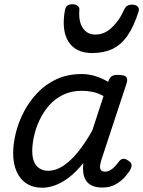

<svg xmlns="http://www.w3.org/2000/svg" viewBox="-20 -868 675 905"><path d="M180 17Q137 17 106 -2.5Q75 -22 58.5 -59Q42 -96 42 -146Q42 -190 54.5 -241Q67 -292 92.5 -341Q118 -390 156.5 -430.5Q195 -471 247 -495Q299 -519 365 -519Q398 -519 430 -509Q462 -499 490 -482L491 -486Q498 -504 507.5 -509.5Q517 -515 535 -515Q567 -515 575 -505.5Q583 -496 577 -476L458 -115Q454 -102 452 -89Q450 -76 455 -67.5Q460 -59 475 -59Q488 -59 500 -66Q512 -73 522.5 -84.5Q533 -96 541 -107Q547 -116 557.5 -119Q568 -122 583 -112Q599 -102 600 -91.5Q601 -81 595 -70Q586 -53 567.5 -32.5Q549 -12 523 2Q497 16 464 16Q433 16 414 7Q395 -2 385.5 -17Q376 -32 373 -51Q370 -70 372 -90Q372 -93 372 -95.5Q372 -98 373 -100Q338 -56 303 -30Q268 -4 236.5 6.5Q205 17 180 17ZM132 -157Q132 -126 140.5 -105.5Q149 -85 166.5 -74Q184 -63 208 -63Q242 -63 277 -85.5Q312 -108 347 -151Q382 -194 415 -253L468 -415Q441 -430 416 -435Q391 -440 366 -440Q316 -440 277 -421Q238 -402 210.5 -370Q183 -338 165.5 -300Q148 -262 140 -224.5Q132 -187 132 -157ZM414 -618Q338 -618 303.5 -670.5Q269 -723 286 -820Q289 -835 297.5 -841.5Q306 -848 322 -848Q337 -848 346.5 -840Q356 -832 354 -820Q350 -765 371 -735Q392 -705 429 -705Q473 -705 508 -739Q543 -773 562 -816Q570 -834 578.5 -840Q587 -846 602 -846Q620 -846 629 -837Q638 -828 633 -813Q610 -741 580 -698.5Q550 -656 509.5 -637Q469 -618 414 -618Z"/></svg>

Font: Playwrite MX
Style: Regular
Weight: 400
Designer: Veronika Burian, José Scaglione
Foundry: TypeTogether
Version: Version 1.002